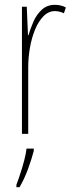

<svg xmlns="http://www.w3.org/2000/svg" viewBox="-20 -555 302 796"><path d="M208 -535Q218 -535 230.5 -532.5Q243 -530 253 -524L245 -500Q239 -503 229 -506Q219 -509 208 -509Q181 -509 160 -487.5Q139 -466 125 -431.5Q111 -397 104 -356.5Q97 -316 97 -277V0H71V-527H91L96 -409H98Q106 -436 118.5 -465Q131 -494 153 -514.5Q175 -535 208 -535ZM120 71Q111 105 96 146Q81 187 61 221H48V211Q55 193 64 165.5Q73 138 80.5 109.5Q88 81 90 61H120Z"/></svg>

Font: Noto Sans Thai Looped ExtraCondensed Thin
Style: Regular
Weight: 100
Width: 2
Designer: Sasikarn Vongin, Ben Mitchell
Foundry: The Fontpad Ltd
Version: Version 1.001; ttfautohint (v1.8.4.7-5d5b)